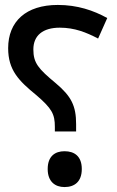

<svg xmlns="http://www.w3.org/2000/svg" viewBox="-20 -744 475 777"><path d="M202 -212H288V-242C288 -315 269 -354 206 -407C135 -466 115 -489 115 -544C115 -600 153 -632 222 -632C282 -632 329 -613 377 -588L414 -671C358 -702 293 -724 214 -724C85 -724 13 -657 13 -549C13 -460 56 -417 127 -359C190 -305 202 -282 202 -231ZM241 13C282 13 311 -9 311 -60C311 -111 282 -132 241 -132C203 -132 173 -112 173 -60C173 -9 203 13 241 13Z"/></svg>

Font: Noto Sans Arabic Cond Med
Style: Regular
Weight: 500
Width: 3
Designer: Monotype Design Team, Nadine Chahine, Nizar Qandah and Khaled Hosny
Foundry: Monotype Imaging Inc.
Version: Version 2.012